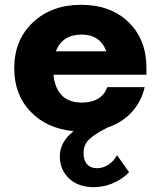

<svg xmlns="http://www.w3.org/2000/svg" viewBox="-20 -531 660 790"><path d="M582.5 -251.5V-223.6H200.2Q205.1 -168.9 234.1 -138.9Q263.2 -108.9 316.4 -108.9Q357.4 -108.9 384.3 -125.5Q411.1 -142.1 421.4 -172.4H575.2Q562 -113.8 523.2 -70.8Q484.4 -27.8 424.8 -7.3Q373 18.1 348.4 41Q323.7 64 323.7 98.6Q323.7 128.9 338.4 145Q353 161.1 378.9 161.1Q403.3 161.1 425.5 147Q447.8 132.8 461.4 107.4L511.2 177.7Q480.5 209.5 438.2 225.6Q396 241.7 352.5 238.8Q293.5 234.4 259.8 199Q226.1 163.6 226.1 112.3Q226.1 53.2 282.7 8.8Q171.4 -2.4 105 -72.3Q38.6 -142.1 38.6 -250Q38.6 -366.7 115.5 -439Q192.4 -511.2 314 -511.2Q435.1 -511.2 508.8 -439.9Q582.5 -368.7 582.5 -251.5ZM316.4 -388.7Q235.8 -388.7 210 -319.8H417.5Q392.1 -388.7 316.4 -388.7Z"/></svg>

Font: Now
Style: Bold
Weight: 700
Designer: Alfredo Marco Pradil
Foundry: Alfredo Marco Pradil
Version: Version 1.002;PS 001.002;hotconv 1.0.88;makeotf.lib2.5.64775